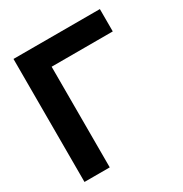

<svg xmlns="http://www.w3.org/2000/svg" viewBox="-168 -850 930 977"><g transform="rotate(-30 296.5 -361.5)"><path d="M196.3 -361.9V-591.4H555.5V-722.7H47.9V0H196.3V-97Z"/></g></svg>

Font: Giphurs SC
Style: Regular
Weight: 400
Version: Version 0.920